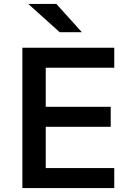

<svg xmlns="http://www.w3.org/2000/svg" viewBox="-20 -958 649 978"><path d="M562 0H94V-715H562V-613H213V-414H544V-312H213V-102H562ZM284 -794 124 -938H267L397 -794Z"/></svg>

Font: Wix Madefor Text SemiBold
Style: Regular
Weight: 600
Designer: Dalton Maag Ltd
Foundry: Dalton Maag Ltd
Version: Version 3.100